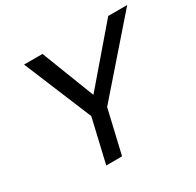

<svg xmlns="http://www.w3.org/2000/svg" viewBox="-149 -860 1055 1031"><g transform="rotate(-30 378.5 -345.0)"><path d="M229 0 292 -269.5 117.7 -689.9H231.9L358.9 -362.8L639.6 -689.9H757.3L390.1 -269.5L327.1 0Z"/></g></svg>

Font: HK Grotesk Medium Italic
Style: Regular
Weight: 500
Italic angle: -13°
Designer: Alfredo Marco Pradil and Stefan Peev
Foundry: Hanken Design Co.
Version: Version 1.000;PS 001.000;hotconv 1.0.88;makeotf.lib2.5.64775